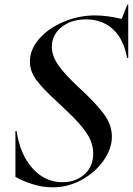

<svg xmlns="http://www.w3.org/2000/svg" viewBox="-20 -790 569 822"><path d="M525 -770H529V-542H524Q510 -622 464 -664.5Q418 -707 348 -707Q285 -707 243.5 -674Q202 -641 202 -590Q202 -551 229 -512Q256 -473 315 -418Q389 -350 424 -303Q459 -256 459 -205Q459 -154 424 -103.5Q389 -53 330.5 -20.5Q272 12 205 12Q160 12 115 -3Q70 -18 46 -33V-229H51Q66 -128 119.5 -69Q173 -10 247 -10Q304 -10 341.5 -43.5Q379 -77 379 -133Q379 -176 352.5 -217.5Q326 -259 265 -316L227 -352Q161 -412 134.5 -449Q108 -486 108 -526Q108 -578 147.5 -623.5Q187 -669 252 -696.5Q317 -724 387 -724Q437 -724 501 -709Z"/></svg>

Font: Nyght Serif Italic
Style: Regular
Weight: 400
Italic angle: -16°
Designer: Maksym Kobuzan
Version: Version 0.410